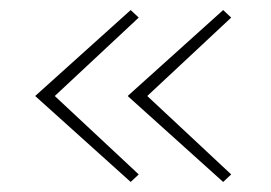

<svg xmlns="http://www.w3.org/2000/svg" viewBox="-20 -421 539 382"><path d="M89 -230 256 -74 240 -59 50 -230 240 -401 256 -386ZM273 -230 440 -74 424 -59 234 -230 424 -401 440 -386Z"/></svg>

Font: Ysabeau SC Extralight
Style: Regular
Weight: 200
Designer: Christian Thalmann (Catharsis Fonts)
Version: Version 0.003